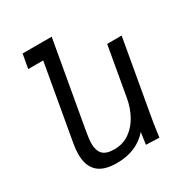

<svg xmlns="http://www.w3.org/2000/svg" viewBox="-170 -853 940 989"><g transform="rotate(-30 300.0 -359.0)"><path d="M92 -130.5Q92 -159.5 98 -193L177 -641H88L103 -725H276L187 -221Q178 -171.5 178 -145Q178 -104 197.8 -82.5Q217.5 -61 266.5 -61Q319 -61 358 -89Q397 -117 420.5 -161Q444 -205 453 -255L505 -550H591L514.5 -116Q508 -80 501.5 -33.5L496.5 3L418 0L428 -70.5Q360.5 7 243 7Q164.5 7 128.2 -28.2Q92 -63.5 92 -130.5Z"/></g></svg>

Font: JuliaMono
Style: Italic
Weight: 400
Italic angle: -9°
Monospace: yes
Designer: cormullion
Foundry: corm
Version: Version 0.057; ttfautohint (v1.8.4)